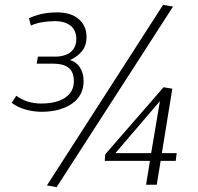

<svg xmlns="http://www.w3.org/2000/svg" viewBox="-20 -760 814 790"><path d="M28 -337 47 -366Q69 -350 94.5 -342Q120 -334 149 -334Q192 -334 222 -345Q252 -356 268 -376.5Q284 -397 284 -425Q284 -451 274.5 -467Q265 -483 246 -490.5Q227 -498 198 -498H131L136 -527H207Q231 -527 251 -534.5Q271 -542 282.5 -558.5Q294 -575 294 -599Q294 -635 270.5 -654Q247 -673 206 -673Q181 -673 155.5 -669Q130 -665 107 -655L99 -685Q117 -693 135.5 -698.5Q154 -704 174 -706.5Q194 -709 215 -709Q273 -709 304.5 -681Q336 -653 336 -609Q336 -571 316 -548Q296 -525 268 -513Q293 -506 308.5 -483Q324 -460 324 -426Q324 -397 312 -373.5Q300 -350 277 -334Q254 -318 222.5 -309Q191 -300 151 -300Q119 -300 86 -309Q53 -318 28 -337ZM213 10 173 3 651 -740 692 -733ZM411 -98 413 -125 653 -401 689 -395 646 -130H707L703 -98H641L625 0H581L597 -98ZM455 -130H602L638 -344Z"/></svg>

Font: Georama ExtraCondensed Thin Light
Style: Italic
Weight: 300
Italic angle: -9°
Version: Version 1.001